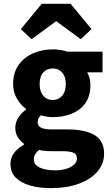

<svg xmlns="http://www.w3.org/2000/svg" viewBox="-20 -764 574 995"><path d="M241.8 210.9Q184.1 210.9 136.8 197.6Q89.5 184.3 61.8 156.8Q34.2 129.3 34.2 85.2Q34.2 54 52.5 29.2Q70.8 4.4 104.6 -14.7V-18.7Q85.8 -32.2 72.5 -52.4Q59.3 -72.6 59.3 -102.9Q59.3 -130.2 75.3 -154.7Q91.3 -179.3 114.6 -195.9V-199.9Q88.5 -218.2 68.2 -251.9Q48 -285.6 48 -328.6Q48 -388.1 77 -428.2Q106 -468.2 152.9 -488.2Q199.8 -508.1 253.2 -508.1Q274 -508.1 293.7 -505Q313.4 -502 330 -496.1H511.4V-389H431.7Q438.7 -377.9 443.6 -360.6Q448.5 -343.2 448.5 -323.6Q448.5 -266.6 422.4 -229.7Q396.3 -192.9 351.8 -174.9Q307.4 -156.9 253.2 -156.9Q239.6 -156.9 224.6 -159.2Q209.6 -161.5 192.6 -166.6Q184 -158.5 179.7 -150.9Q175.3 -143.3 175.3 -129.7Q175.3 -111.7 192.4 -102.5Q209.4 -93.3 249.6 -93.3H330Q421.5 -93.3 470.5 -63.6Q519.4 -33.9 519.4 32.8Q519.4 84.3 485.4 124.5Q451.4 164.8 389.2 187.8Q326.9 210.9 241.8 210.9ZM253.2 -245.9Q272.5 -245.9 287.7 -255.3Q302.9 -264.6 311.9 -283Q320.9 -301.4 320.9 -328.6Q320.9 -355.1 312 -372.9Q303 -390.7 287.9 -400Q272.7 -409.3 253.2 -409.3Q223.9 -409.3 204.7 -389.1Q185.5 -368.9 185.5 -328.6Q185.5 -301.4 194.5 -283Q203.5 -264.6 218.7 -255.3Q233.8 -245.9 253.2 -245.9ZM265.2 118.7Q298.3 118.7 323.7 110.8Q349.2 102.9 363.9 89Q378.7 75 378.7 57.9Q378.7 34 359.1 26.7Q339.4 19.4 303 19.4H251.6Q226.1 19.4 210.4 17.8Q194.6 16.2 182 13.1Q168.3 24.7 161.7 36.3Q155.2 47.9 155.2 61.7Q155.2 90 185.5 104.3Q215.8 118.7 265.2 118.7ZM143.9 -560.8 88 -613.1 196.1 -744.2H346L454.2 -613.1L398.3 -560.8L273.1 -652.9H269.1Z"/></svg>

Font: Source Sans Variable
Style: Regular
Weight: 200
Designer: Paul D. Hunt
Foundry: Adobe Systems Incorporated
Version: Version 3.006;hotconv 1.0.111;makeotfexe 2.5.65597